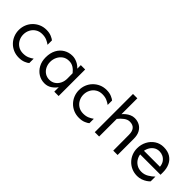

<svg xmlns="http://www.w3.org/2000/svg" viewBox="118 -1593 2498 2498"><g transform="rotate(45 1367.0 -344.0)"><path d="M303.7 14.6Q248 14.6 201.7 -5.4Q155.3 -25.4 120.6 -61Q85.9 -96.7 67.4 -143.1Q48.8 -189.5 48.8 -241.2Q48.8 -293 67.4 -339.4Q85.9 -385.7 120.6 -421.4Q155.3 -457 201.7 -477.5Q248 -498 303.7 -498Q357.4 -498 396.5 -481Q435.5 -463.9 450.2 -450.2V-369.1Q422.9 -389.6 387.7 -404.8Q352.5 -419.9 303.7 -419.9Q252 -419.9 212.9 -395Q173.8 -370.1 152.8 -329.6Q131.8 -289.1 131.8 -241.2Q131.8 -194.3 152.8 -153.8Q173.8 -113.3 212.9 -88.4Q252 -63.5 303.7 -63.5Q352.5 -63.5 387.7 -78.6Q422.9 -93.8 450.2 -114.3V-33.2Q435.5 -18.6 396.5 -2Q357.4 14.6 303.7 14.6Z M775.4 14.6Q712.9 14.6 661.1 -17.1Q609.4 -48.8 578.6 -105.5Q547.9 -162.1 547.9 -236.3Q547.9 -317.4 578.6 -376Q609.4 -434.6 663.1 -466.3Q716.8 -498 783.2 -498Q825.2 -498 868.7 -478Q912.1 -458 943.4 -422.9V-488.3H1023.4V0H943.4V-83Q918 -43.9 874.5 -14.6Q831.1 14.6 775.4 14.6ZM788.1 -63.5Q833 -63.5 868.2 -86.9Q903.3 -110.4 923.8 -151.9Q944.3 -193.4 943.4 -245.1L942.4 -338.9Q912.1 -377 877.4 -398.4Q842.8 -419.9 797.9 -419.9Q745.1 -419.9 708 -393.6Q670.9 -367.2 650.9 -325.7Q630.9 -284.2 630.9 -236.3Q630.9 -189.5 650.4 -149.9Q669.9 -110.4 705.6 -86.9Q741.2 -63.5 788.1 -63.5Z M1410.2 14.6Q1354.5 14.6 1308.1 -5.4Q1261.7 -25.4 1227.1 -61Q1192.4 -96.7 1173.8 -143.1Q1155.3 -189.5 1155.3 -241.2Q1155.3 -293 1173.8 -339.4Q1192.4 -385.7 1227.1 -421.4Q1261.7 -457 1308.1 -477.5Q1354.5 -498 1410.2 -498Q1463.9 -498 1502.9 -481Q1542 -463.9 1556.6 -450.2V-369.1Q1529.3 -389.6 1494.1 -404.8Q1459 -419.9 1410.2 -419.9Q1358.4 -419.9 1319.3 -395Q1280.3 -370.1 1259.3 -329.6Q1238.3 -289.1 1238.3 -241.2Q1238.3 -194.3 1259.3 -153.8Q1280.3 -113.3 1319.3 -88.4Q1358.4 -63.5 1410.2 -63.5Q1459 -63.5 1494.1 -78.6Q1529.3 -93.8 1556.6 -114.3V-33.2Q1542 -18.6 1502.9 -2Q1463.9 14.6 1410.2 14.6Z M2028.3 0 2027.3 -290Q2027.3 -353.5 1999.5 -386.7Q1971.7 -419.9 1914.1 -419.9Q1875 -419.9 1836.4 -391.1Q1797.9 -362.3 1768.6 -324.2V-411.1Q1784.2 -430.7 1808.6 -450.7Q1833 -470.7 1863.8 -484.4Q1894.5 -498 1927.7 -498Q1977.5 -498 2018.6 -476.1Q2059.6 -454.1 2084 -409.7Q2108.4 -365.2 2108.4 -297.9V0ZM1688.5 0V-703.1H1768.6V0Z M2480.5 14.6Q2424.8 14.6 2378.4 -5.4Q2332 -25.4 2297.4 -61Q2262.7 -96.7 2244.1 -143.1Q2225.6 -189.5 2225.6 -241.2Q2225.6 -310.5 2255.9 -369.1Q2286.1 -427.7 2339.4 -462.9Q2392.6 -498 2460.9 -498Q2536.1 -498 2585.9 -466.8Q2635.7 -435.5 2660.6 -381.8Q2685.5 -328.1 2685.5 -260.7V-212.9H2300.8V-281.2H2606.4Q2601.6 -329.1 2579.6 -359.4Q2557.6 -389.6 2526.4 -404.8Q2495.1 -419.9 2460.9 -419.9Q2414.1 -419.9 2379.9 -395Q2345.7 -370.1 2327.1 -329.6Q2308.6 -289.1 2308.6 -241.2Q2308.6 -194.3 2329.6 -153.8Q2350.6 -113.3 2389.6 -88.4Q2428.7 -63.5 2480.5 -63.5Q2533.2 -63.5 2578.6 -90.3Q2624 -117.2 2655.3 -149.4V-62.5Q2641.6 -45.9 2614.7 -27.8Q2587.9 -9.8 2553.2 2.4Q2518.6 14.6 2480.5 14.6Z"/></g></svg>

Font: Sen
Style: Regular
Weight: 400
Designer: Kosal Sen, Philatype
Foundry: Philatype
Version: Version 2.000;gftools[0.9.31]